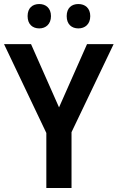

<svg xmlns="http://www.w3.org/2000/svg" viewBox="-20 -933 584 953"><path d="M117 -853C117 -812 142 -792 175 -792C207 -792 233 -813 233 -853C233 -893 207 -913 175 -913C142 -913 117 -894 117 -853ZM311 -853C311 -812 336 -792 369 -792C402 -792 428 -813 428 -853C428 -893 402 -913 369 -913C336 -913 311 -894 311 -853ZM273 -400 134 -714H0L210 -273V0H335V-277L544 -714H412Z"/></svg>

Font: Noto Sans Myanmar UI SemiCondensed SemiBold
Style: Regular
Weight: 600
Width: 4
Designer: Monotype Design Team
Foundry: Monotype Imaging Inc.
Version: Version 2.103